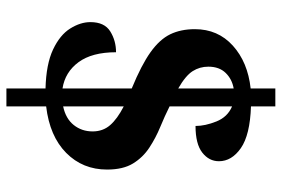

<svg xmlns="http://www.w3.org/2000/svg" viewBox="-160 -640 879 599"><g transform="rotate(90 279.5 -340.5)"><path d="M256 -43Q180 -45 134.5 -66.5Q89 -88 69 -120Q49 -152 49 -183Q49 -227 78 -245Q107 -263 143 -263Q143 -188 174 -146Q205 -104 256 -96V-312Q183 -342 143 -370.5Q103 -399 87 -432Q71 -465 71 -509Q71 -581 122.5 -627.5Q174 -674 256 -683V-760H312V-684Q401 -681 442 -652.5Q483 -624 483 -584Q483 -553 456 -532Q429 -511 373 -511Q373 -541 359 -576Q345 -611 312 -625V-430Q342 -415 376 -401Q410 -387 440.5 -367Q471 -347 490 -316Q509 -285 509 -235Q509 -159 457 -107.5Q405 -56 312 -45V79H256ZM256 -630Q227 -625 207.5 -605Q188 -585 188 -551Q188 -524 202 -502Q216 -480 256 -457ZM312 -98Q350 -106 370 -131Q390 -156 390 -190Q390 -222 370.5 -244.5Q351 -267 312 -287Z"/></g></svg>

Font: Noto Serif Toto
Style: Bold
Weight: 700
Designer: Monotype Design Team
Foundry: Monotype Imaging Inc.
Version: Version 2.001; ttfautohint (v1.8.4.7-5d5b)